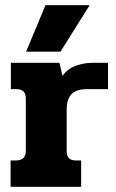

<svg xmlns="http://www.w3.org/2000/svg" viewBox="-20 -723 449 743"><path d="M156 -703H327L214 -523H81ZM21 -102H40Q61 -102 70.5 -111.5Q80 -121 80 -140V-341Q80 -359 71.5 -368.5Q63 -378 43 -378H22V-480H210L222 -429Q240 -456 272 -468Q304 -480 340 -480H398V-378H317Q275 -378 256.5 -358.5Q238 -339 238 -298V-139Q238 -120 246.5 -111Q255 -102 275 -102H294V0H21Z"/></svg>

Font: Pridi SemiBold
Style: Regular
Weight: 600
Designer: Katatrad Team
Foundry: CadsonDemak
Version: Version 1.001